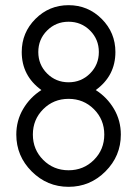

<svg xmlns="http://www.w3.org/2000/svg" viewBox="-20 -711 529 742"><path d="M426 -510Q426 -418 350 -363Q394 -335 420.5 -290Q447 -245 447 -191Q447 -108 387.5 -48.5Q328 11 245 11Q162 11 102.5 -48.5Q43 -108 43 -191Q43 -245 69.5 -290Q96 -335 140 -363Q64 -418 64 -510Q64 -585 117 -638Q170 -691 245 -691Q320 -691 373 -638Q426 -585 426 -510ZM162 -593Q128 -559 128 -510Q128 -461 162 -427Q196 -393 245 -393Q294 -393 328 -427Q362 -461 362 -510Q362 -559 328 -593Q294 -627 245 -627Q196 -627 162 -593ZM343 -289Q303 -329 245 -329Q187 -329 147 -289Q107 -249 107 -191Q107 -133 147 -93Q187 -53 245 -53Q303 -53 343 -93Q383 -133 383 -191Q383 -249 343 -289Z"/></svg>

Font: Timtura
Style: Regular
Weight: 400
Version: Version 1.0